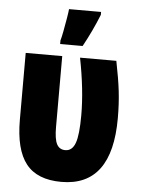

<svg xmlns="http://www.w3.org/2000/svg" viewBox="-54 -808 634 859"><g transform="rotate(5 262.5 -378.5)"><path d="M296 -606Q336 -679 365 -752V-765H221Q220 -752 215 -722.5Q210 -693 204.5 -664Q199 -635 195 -622V-606ZM481 -298Q481 -362 474.5 -418Q468 -474 452 -553H289Q303 -482 310 -418Q317 -354 317 -297Q317 -208 303.5 -171.5Q290 -135 259 -135Q233 -135 221 -157.5Q209 -180 209 -235V-553H45V-253Q45 -119 95 -55.5Q145 8 254 8Q481 8 481 -298Z"/></g></svg>

Font: Noto Sans Display Condensed Black
Style: Regular
Weight: 900
Width: 3
Designer: Monotype Design team
Foundry: Monotype Imaging Inc.
Version: 1.000